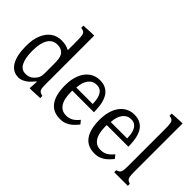

<svg xmlns="http://www.w3.org/2000/svg" viewBox="-60 -1372 1923 1923"><g transform="rotate(45 901.0 -410.5)"><path d="M377 -628Q377 -683 376 -705Q375 -727 372 -742.5Q369 -758 363.5 -766Q358 -774 348.5 -779.5Q339 -785 314 -789V-820L432 -826H461V-158Q461 -114 462.5 -95Q464 -76 469 -64Q474 -52 484.5 -45Q495 -38 521 -31V-1L406 4H376L382 -90L375 -92Q344 -53 321.5 -34.5Q299 -16 273.5 -4Q248 8 218 8Q138 8 94.5 -64Q51 -136 51 -272Q51 -366 79.5 -431.5Q108 -497 156 -529.5Q204 -562 264 -562Q296 -562 322.5 -556Q349 -550 377 -536ZM377 -337Q377 -380 373.5 -406Q370 -432 361.5 -449.5Q353 -467 338.5 -479Q324 -491 306.5 -496.5Q289 -502 265 -502Q199 -502 164.5 -445.5Q130 -389 130 -283Q130 -177 158.5 -122.5Q187 -68 244 -68Q267 -68 282 -72Q297 -76 311.5 -85Q326 -94 341 -110.5Q356 -127 363 -140Q370 -153 373.5 -169.5Q377 -186 377 -213Z M993 -98Q961 -59 935 -37.5Q909 -16 878 -4Q847 8 809 8Q708 8 657 -62Q606 -132 606 -268Q606 -353 632 -417.5Q658 -482 706.5 -517Q755 -552 818 -552Q867 -552 901.5 -534Q936 -516 957 -484.5Q978 -453 989.5 -405Q1001 -357 1002 -281H695V-270Q695 -203 708 -158Q721 -113 750.5 -86.5Q780 -60 827 -60Q867 -60 899 -77.5Q931 -95 963 -135ZM935 -331Q933 -387 921.5 -422.5Q910 -458 887.5 -477Q865 -496 829 -496Q774 -496 740.5 -453Q707 -410 702 -331Z M1481 -98Q1449 -59 1423 -37.5Q1397 -16 1366 -4Q1335 8 1297 8Q1196 8 1145 -62Q1094 -132 1094 -268Q1094 -353 1120 -417.5Q1146 -482 1194.5 -517Q1243 -552 1306 -552Q1355 -552 1389.5 -534Q1424 -516 1445 -484.5Q1466 -453 1477.5 -405Q1489 -357 1490 -281H1183V-270Q1183 -203 1196 -158Q1209 -113 1238.5 -86.5Q1268 -60 1315 -60Q1355 -60 1387 -77.5Q1419 -95 1451 -135ZM1423 -331Q1421 -387 1409.5 -422.5Q1398 -458 1375.5 -477Q1353 -496 1317 -496Q1262 -496 1228.5 -453Q1195 -410 1190 -331Z M1709 -145Q1709 -95 1713 -75.5Q1717 -56 1728 -46Q1739 -36 1763 -28V0H1570V-28Q1594 -36 1603.5 -44Q1613 -52 1617 -63.5Q1621 -75 1623 -94.5Q1625 -114 1625 -145V-630Q1625 -685 1624 -707Q1623 -729 1620 -744.5Q1617 -760 1611.5 -768.5Q1606 -777 1596.5 -782Q1587 -787 1562 -792V-823L1679 -829H1709Z"/></g></svg>

Font: Myanglish
Style: Regular
Weight: 400
Designer: KyawKyaw ( MaYenGone)
Foundry: TattooFont3D
Version: Version 1.003 December 13, 2014